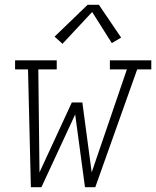

<svg xmlns="http://www.w3.org/2000/svg" viewBox="-20 -782 652 802"><path d="M109 0 97 -492H43V-530H217V-492H140L145 -62L280 -354H324L363 -62L510 -492H439V-530H612V-492H553L378 0H335L294 -304L153 0ZM241 -599 208 -629 346 -762H393L486 -625L447 -602L365 -732Z"/></svg>

Font: Iosevka Slab XLtExObl
Style: Regular
Weight: 200
Width: 7
Italic angle: -9°
Monospace: yes
Designer: Belleve Invis
Foundry: Belleve Invis
Version: Version 11.1.1; ttfautohint (v1.8.3)